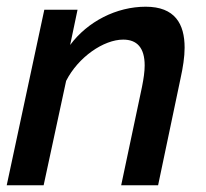

<svg xmlns="http://www.w3.org/2000/svg" viewBox="-20 -552 614 572"><path d="M112 -523 0 0H110L177 -311C213 -382 289 -434 347 -434C388 -434 411 -410 411 -357C411 -339 408 -318 403 -293L341 0H451L518 -319C525 -351 530 -382 530 -410C530 -481 501 -532 414 -532C327 -532 241 -488 189 -418L211 -523Z"/></svg>

Font: FIGSv2-sans-serif SmBold Italic
Style: Regular
Weight: 600
Italic angle: -12°
Designer: Matt McInerney, Pablo Impallari, Rodrigo Fuenzalida
Foundry: Matt McInerney, Pablo Impallari, Rodrigo Fuenzalida
Version: Version 4.020;hotconv 1.0.109;makeotfexe 2.5.65596